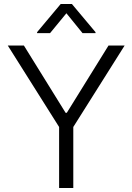

<svg xmlns="http://www.w3.org/2000/svg" viewBox="-20 -933 657 953"><path d="M98.6 -707 305.7 -373H311.5L518.6 -707H598.6L343.8 -302.7V0H273.4V-302.7L18.6 -707ZM309.6 -867.2 228.5 -768.6H164.1V-773.4L281.2 -913.1H336.9L454.1 -773.4V-768.6H389.6Z"/></svg>

Font: Pretendard Light
Style: Regular
Weight: 300
Designer: Base glyphs from Inter by Rasmus Andersson; Hangeul glyphs from Noto Sans CJK(Source Han Sans) by Jang Soo-young and Kan
Foundry: Kil Hyung-jin
Version: Version 1.309